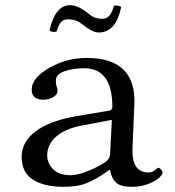

<svg xmlns="http://www.w3.org/2000/svg" viewBox="-20 -715 680 745"><path d="M376 -642.1Q393.1 -642.1 403.1 -652.6Q413.1 -663.1 422.9 -693.8Q439 -694.8 450.2 -688Q430.2 -588.9 362.8 -588.9Q338.9 -588.9 298.8 -621.1Q274.9 -640.1 245.1 -640.1Q226.1 -640.1 216.6 -629.2Q207 -618.2 199.2 -591.8Q180.2 -588.9 171.9 -597.2Q194.8 -695.3 252 -694.8Q284.2 -694.8 324.2 -661.1Q346.2 -642.1 376 -642.1ZM414.1 -250 293.9 -227.1Q231 -214.8 197 -184.3Q163.1 -153.8 163.1 -111.8Q163.1 -82 186 -58.6Q209 -35.2 254.9 -35.2Q280.8 -35.2 319.3 -50.5Q357.9 -65.9 387.2 -85Q406.2 -98.1 407.2 -116.2ZM407.2 -55.2H403.8L376 -36.1Q332 -8.3 301.5 0.7Q271 9.8 225.1 9.8Q150.9 9.8 107.4 -18.1Q64 -45.9 64 -106.9Q64 -164.1 117.9 -205.1Q171.9 -246.1 275.9 -264.2L405.8 -286.1Q415.5 -289.1 416 -299.8Q416 -449.7 307.1 -450.2Q264.2 -450.2 230.5 -438.5Q196.8 -426.8 196.8 -402.8Q196.8 -386.7 199.2 -380.9Q203.1 -373 203.1 -359.9Q203.1 -348.6 186.5 -338.4Q169.9 -328.1 147.9 -328.1Q103 -328.1 103 -367.2Q103 -412.1 170.4 -451.2Q237.8 -490.2 316.9 -490.2Q512.7 -490.2 501 -301.8L494.1 -141.1Q490.2 -45.9 555.2 -45.9Q571.3 -45.9 581.5 -54.9Q591.8 -64 594.2 -64Q599.1 -64 605 -57.4Q610.8 -50.8 610.8 -44.9Q610.8 -38.1 597.9 -25.6Q585 -13.2 556.4 -1.7Q527.8 9.8 493.2 9.8Q446.3 9.8 429.2 -7.3Q412.1 -24.4 407.2 -55.2Z"/></svg>

Font: Linux Libertine Mono
Style: Mono
Weight: 400
Designer: Philipp H. Poll
Foundry: Philipp H. Poll
Version: Version 5.1.7 ; ttfautohint (v0.9)